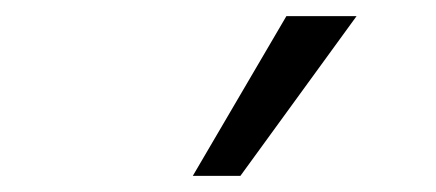

<svg xmlns="http://www.w3.org/2000/svg" viewBox="-20 -777 540 238"><path d="M219 -559 335 -757H422L278 -559Z"/></svg>

Font: Nunito Sans 7pt SemiExpanded Light
Style: Regular
Weight: 300
Width: 6
Designer: Vernon Adams
Foundry: Vernon Adams
Version: Version 3.101;gftools[0.9.27]